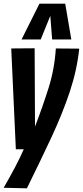

<svg xmlns="http://www.w3.org/2000/svg" viewBox="-23 -809 450 1042"><path d="M280 -546 407 -545Q395 -429 355.5 -310.5Q316 -192 256 -63.5Q196 65 123 213L-3 210Q32 149 58.5 99Q85 49 106 1H63L38 -546L165 -547L167 -122Q209 -231 241 -333Q273 -435 280 -546ZM94 -595 191 -789H331L364 -595H260L250 -723L198 -595Z"/></svg>

Font: Georama Condensed
Style: Bold Italic
Weight: 700
Width: 3
Italic angle: -9°
Designer: Jean-Baptiste Levee
Foundry: Production Type
Version: Version 1.000